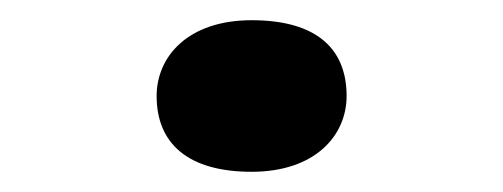

<svg xmlns="http://www.w3.org/2000/svg" viewBox="-20 -159 498 190"><path d="M229 11C292 11 323 -25 323 -64C323 -111 293 -139 229 -139C166 -139 135 -103 135 -64C135 -17 166 11 229 11Z"/></svg>

Font: Lexend Peta
Style: Regular
Weight: 400
Designer: Bonnie Shaver-Troup, Thomas Jockin
Foundry: Lexend
Version: Version 1.007